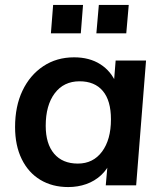

<svg xmlns="http://www.w3.org/2000/svg" viewBox="-20 -750 659 777"><path d="M256 7Q192 7 143.5 -22Q95 -51 68 -106Q41 -161 41 -236Q41 -320 71 -383Q101 -446 155 -482Q209 -518 280 -518Q342 -518 386 -490Q430 -462 451 -411L439 -392L448 -505H571L531 0H408L418 -114L428 -98Q415 -65 389 -41Q363 -17 329 -5Q295 7 256 7ZM295 -88Q357 -88 393 -136.5Q429 -185 429 -267Q429 -343 396 -382Q363 -421 302 -421Q238 -421 201.5 -372.5Q165 -324 165 -241Q165 -168 199 -128Q233 -88 295 -88ZM380 -730H501L491 -615H370ZM195 -730H316L307 -615H186Z"/></svg>

Font: Muli
Style: Bold Italic
Weight: 700
Italic angle: -4.541°
Designer: Vernon Adams
Foundry: Vernon Adams
Version: Version 2.100; ttfautohint (v1.8.1.43-b0c9)